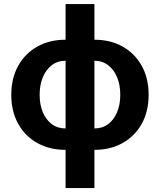

<svg xmlns="http://www.w3.org/2000/svg" viewBox="-20 -748 810 972"><path d="M312 10.7Q230.5 10.7 168.5 -24.2Q106.4 -59.1 71.8 -121.8Q37.1 -184.6 37.1 -267.6Q37.1 -351.6 71.8 -414.3Q106.4 -477.1 168.5 -512Q230.5 -546.9 312 -546.9H458Q539.1 -546.9 601.1 -512Q663.1 -477.1 697.8 -414.3Q732.4 -351.6 732.4 -267.6Q732.4 -184.6 697.8 -121.8Q663.1 -59.1 601.1 -24.2Q539.1 10.7 458 10.7ZM312 -97.7H458Q498.5 -97.7 527.8 -119.9Q557.1 -142.1 573 -180.4Q588.9 -218.8 588.9 -268.1Q588.9 -317.4 573 -356.2Q557.1 -395 527.8 -417.7Q498.5 -440.4 458 -440.4H312Q271 -440.4 241.7 -417.7Q212.4 -395 196.5 -356.2Q180.7 -317.4 180.7 -268.1Q180.7 -218.8 196.5 -180.4Q212.4 -142.1 241.7 -119.9Q271 -97.7 312 -97.7ZM312 204.1V-727.5H458V204.1Z"/></svg>

Font: Inter 18pt
Style: Bold
Weight: 700
Designer: Rasmus Andersson
Foundry: rsms
Version: Version 4.001;git-66647c0bb